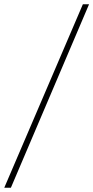

<svg xmlns="http://www.w3.org/2000/svg" viewBox="-25 -800 437 899"><path d="M363 -780H392L26 79H-5Z"/></svg>

Font: KoHo ExtraLight
Style: Regular
Weight: 275
Version: Version 1.000; ttfautohint (v1.6)